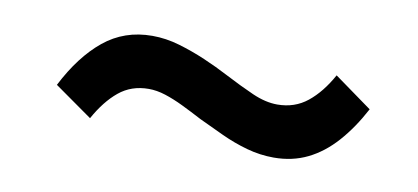

<svg xmlns="http://www.w3.org/2000/svg" viewBox="-32 -440 664 305"><g transform="rotate(10 300.0 -287.5)"><path d="M418 -209Q396 -209 374.5 -215Q353 -221 332.5 -230.5Q312 -240 293 -249Q276 -258 260.5 -265.5Q245 -273 231 -277.5Q217 -282 204 -282Q176 -282 156 -265.5Q136 -249 120 -220L59 -263Q84 -312 117 -339Q150 -366 195 -366Q217 -366 239 -359.5Q261 -353 282 -344Q303 -335 322 -325Q347 -312 368.5 -302.5Q390 -293 409 -293Q437 -293 457.5 -309.5Q478 -326 494 -355L555 -311Q538 -279 517.5 -256Q497 -233 472.5 -221Q448 -209 418 -209Z"/></g></svg>

Font: Nunito Sans 12pt ExtraLight 12pt
Style: Bold Italic
Weight: 700
Italic angle: -9°
Version: Version 3.101;gftools[0.9.27]